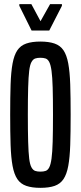

<svg xmlns="http://www.w3.org/2000/svg" viewBox="-20 -896 390 924"><path d="M174 8Q134 8 106.5 -1.5Q79 -11 63.5 -34Q48 -57 40.5 -97.5Q33 -138 31 -198.5Q29 -259 29 -344Q29 -429 31 -489.5Q33 -550 40.5 -590.5Q48 -631 63.5 -654Q79 -677 106.5 -686.5Q134 -696 174 -696Q215 -696 242.5 -686.5Q270 -677 285.5 -654Q301 -631 308.5 -590.5Q316 -550 318 -489.5Q320 -429 320 -344Q320 -259 318 -198.5Q316 -138 308.5 -97.5Q301 -57 285.5 -34Q270 -11 243 -1.5Q216 8 174 8ZM174 -70Q189 -70 199.5 -73.5Q210 -77 217 -90.5Q224 -104 228 -133Q232 -162 233.5 -213.5Q235 -265 235 -344Q235 -423 233.5 -474.5Q232 -526 228 -555Q224 -584 217 -597.5Q210 -611 199.5 -614.5Q189 -618 174 -618Q160 -618 149.5 -614.5Q139 -611 131.5 -597.5Q124 -584 120.5 -555Q117 -526 115.5 -474.5Q114 -423 114 -344Q114 -265 115.5 -213.5Q117 -162 120.5 -133Q124 -104 131.5 -90.5Q139 -77 149.5 -73.5Q160 -70 174 -70ZM132 -749 73 -868V-876H131L175 -794L221 -876H278V-868L217 -749Z"/></svg>

Font: Saira UltraCondensed SemiBold
Style: Regular
Weight: 600
Width: 1
Designer: Hector Gatti with collaboration of the Omnibus-Type team
Foundry: Omnibus-Type
Version: Version 1.101